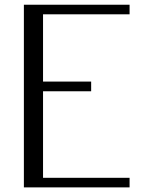

<svg xmlns="http://www.w3.org/2000/svg" viewBox="-20 -812 665 832"><path d="M83.5 -791.5H541.5V-750H166.5V-458.5H375V-416.5H166.5V-41.5H541.5V0H83.5Z"/></svg>

Font: Resagnicto
Style: Regular
Weight: 500
Version: Version 0.9991